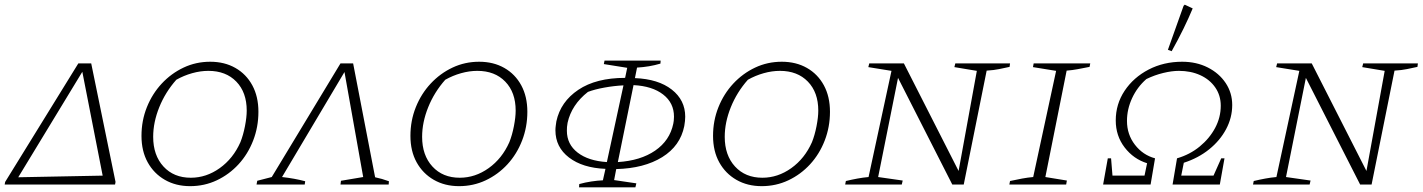

<svg xmlns="http://www.w3.org/2000/svg" viewBox="-29 -789 6083 821"><path d="M-9 0 -7 -11 306 -518H361L465 -11L463 0ZM323 -482 49 -31 410 -38Z M784 7Q723 7 676 -20Q629 -47 602.5 -95Q576 -143 576 -208Q576 -273 599 -330.5Q622 -388 662.5 -431.5Q703 -475 756 -500Q809 -525 870 -525Q931 -525 977.5 -498.5Q1024 -472 1050 -424Q1076 -376 1076 -311Q1076 -246 1053.5 -188Q1031 -130 991 -86.5Q951 -43 898 -18Q845 7 784 7ZM787 -29Q853 -29 910.5 -70Q968 -111 999 -181Q1011 -211 1018.5 -249.5Q1026 -288 1026 -316Q1026 -394 981.5 -440Q937 -486 862 -486Q828 -486 792.5 -476Q757 -466 725 -448Q678 -395 652 -330.5Q626 -266 626 -204Q626 -125 670 -77Q714 -29 787 -29Z M1481 -518 1575 -31Q1604 -25 1634 -14L1633 0H1427L1429 -16L1524 -32L1444 -481L1177 -32Q1231 -26 1276 -14L1274 0H1068L1071 -16L1133 -32L1427 -518Z M1934 7Q1873 7 1826 -20Q1779 -47 1752.5 -95Q1726 -143 1726 -208Q1726 -273 1749 -330.5Q1772 -388 1812.5 -431.5Q1853 -475 1906 -500Q1959 -525 2020 -525Q2081 -525 2127.5 -498.5Q2174 -472 2200 -424Q2226 -376 2226 -311Q2226 -246 2203.5 -188Q2181 -130 2141 -86.5Q2101 -43 2048 -18Q1995 7 1934 7ZM1937 -29Q2003 -29 2060.5 -70Q2118 -111 2149 -181Q2161 -211 2168.5 -249.5Q2176 -288 2176 -316Q2176 -394 2131.5 -440Q2087 -486 2012 -486Q1978 -486 1942.5 -476Q1907 -466 1875 -448Q1828 -395 1802 -330.5Q1776 -266 1776 -204Q1776 -125 1820 -77Q1864 -29 1937 -29Z M2447 12 2448 -2Q2473 -9 2499.5 -13Q2526 -17 2549 -18L2560 -67Q2462 -71 2404 -115.5Q2346 -160 2346 -232Q2346 -242 2347.5 -252Q2349 -262 2350 -270Q2368 -354 2444 -405Q2520 -456 2644 -456L2653 -499L2553 -515L2556 -530H2796L2795 -517Q2748 -503 2695 -500L2686 -455Q2786 -451 2843.5 -406Q2901 -361 2901 -290Q2901 -282 2900 -271.5Q2899 -261 2897 -250Q2880 -165 2802.5 -117Q2725 -69 2606 -66L2597 -19L2692 -5L2688 12ZM2853 -290Q2853 -349 2806.5 -385Q2760 -421 2680 -425L2613 -96Q2710 -102 2772.5 -145Q2835 -188 2850 -260Q2851 -263 2852 -272.5Q2853 -282 2853 -290ZM2395 -230Q2395 -172 2441 -136.5Q2487 -101 2566 -96L2637 -424Q2597 -422 2555.5 -414.5Q2514 -407 2485 -396Q2415 -341 2398 -264Q2396 -253 2395.5 -246Q2395 -239 2395 -230Z M3228 7Q3167 7 3120 -20Q3073 -47 3046.5 -95Q3020 -143 3020 -208Q3020 -273 3043 -330.5Q3066 -388 3106.5 -431.5Q3147 -475 3200 -500Q3253 -525 3314 -525Q3375 -525 3421.5 -498.5Q3468 -472 3494 -424Q3520 -376 3520 -311Q3520 -246 3497.5 -188Q3475 -130 3435 -86.5Q3395 -43 3342 -18Q3289 7 3228 7ZM3231 -29Q3297 -29 3354.5 -70Q3412 -111 3443 -181Q3455 -211 3462.5 -249.5Q3470 -288 3470 -316Q3470 -394 3425.5 -440Q3381 -486 3306 -486Q3272 -486 3236.5 -476Q3201 -466 3169 -448Q3122 -395 3096 -330.5Q3070 -266 3070 -204Q3070 -125 3114 -77Q3158 -29 3231 -29Z M4056 -518H4290L4288 -503Q4264 -498 4243 -493.5Q4222 -489 4190 -487L4092 0H4043L3811 -456L3726 -32L3831 -17L3827 0H3585L3588 -15Q3613 -21 3637.5 -25.5Q3662 -30 3685 -32L3783 -486L3684 -502L3688 -518H3836L4070 -58L4148 -486L4052 -502Z M4287 0 4290 -15Q4317 -21 4341.5 -25.5Q4366 -30 4389 -32L4487 -486L4388 -502L4391 -518H4633L4630 -503Q4599 -497 4578 -493Q4557 -489 4532 -487L4441 -32L4533 -17L4530 0Z M4688 0 4708 -112H4722L4728 -38H4865L4876 -91Q4818 -109 4780 -158.5Q4742 -208 4742 -274Q4742 -344 4780 -401Q4818 -458 4882.5 -491.5Q4947 -525 5026 -525Q5087 -525 5135.5 -500.5Q5184 -476 5212 -434Q5240 -392 5240 -340Q5240 -286 5214 -237Q5188 -188 5141.5 -150.5Q5095 -113 5033 -93L5022 -38H5160L5193 -112H5207L5187 0H4985L5004 -112Q5059 -128 5101 -162.5Q5143 -197 5167 -242Q5191 -287 5191 -337Q5191 -381 5167.5 -415Q5144 -449 5103.5 -467.5Q5063 -486 5012 -486Q4982 -486 4945 -477Q4908 -468 4873 -451Q4834 -417 4812 -369.5Q4790 -322 4790 -272Q4790 -214 4824 -170Q4858 -126 4910 -112L4891 0ZM4981 -570 4965 -576 5032 -764 5037 -769 5071 -753Q5054 -712 5031.5 -666Q5009 -620 4981 -570Z M5800 -518H6034L6032 -503Q6008 -498 5987 -493.5Q5966 -489 5934 -487L5836 0H5787L5555 -456L5470 -32L5575 -17L5571 0H5329L5332 -15Q5357 -21 5381.5 -25.5Q5406 -30 5429 -32L5527 -486L5428 -502L5432 -518H5580L5814 -58L5892 -486L5796 -502Z"/></svg>

Font: Piazzolla SC ExtraLight
Style: Italic
Weight: 200
Italic angle: -11.3°
Designer: Juan Pablo del Peral
Foundry: Huerta Tipografica
Version: Version 1.330